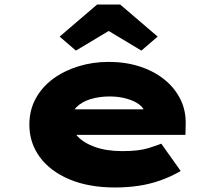

<svg xmlns="http://www.w3.org/2000/svg" viewBox="-20 -820 971 850"><path d="M489 10Q373 10 287.5 -26Q202 -62 156 -125Q110 -188 110 -268Q110 -332 138 -383.5Q166 -435 215 -471Q264 -507 327.5 -526.5Q391 -546 461 -546Q535 -546 597.5 -526Q660 -506 706.5 -469Q753 -432 778.5 -381Q804 -330 802 -268L801 -223H242L219 -336H640L621 -301V-319Q619 -340 597.5 -356.5Q576 -373 541.5 -383Q507 -393 465 -393Q421 -393 382 -381.5Q343 -370 319 -346Q295 -322 295 -284Q295 -248 322 -218Q349 -188 400 -169.5Q451 -151 522 -151Q594 -151 636 -164Q678 -177 694 -184L780 -63Q737 -38 690.5 -21.5Q644 -5 594 2.5Q544 10 489 10ZM316 -596 244 -658 410 -800H512L678 -658L606 -596L446 -692H476Z"/></svg>

Font: Lexend Zetta Black
Style: Regular
Weight: 900
Designer: Bonnie Shaver-Troup, Thomas Jockin
Foundry: Lexend
Version: Version 1.007